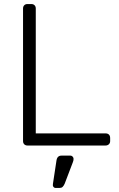

<svg xmlns="http://www.w3.org/2000/svg" viewBox="-20 -720 588 950"><path d="M94 0ZM502 -60Q513 -60 519 -54Q525 -48 525 -37V-22Q525 -12 518.5 -6Q512 0 502 0H116Q106 0 100 -6Q94 -12 94 -22V-678Q94 -688 100 -694Q106 -700 116 -700H135Q145 -700 151 -694Q157 -688 157 -678V-60ZM284 50H329Q335 50 339.5 55Q344 60 344 66Q344 75 340 84L300 189Q295 200 289.5 205Q284 210 274 210H256Q248 210 244 204Q240 198 242 189L259 77Q262 50 284 50Z"/></svg>

Font: Hezaedrus Light
Style: Regular
Weight: 300
Designer: Hubert & Fischer
Foundry: Hubert & Fischer
Version: Version 1.10;September 3, 2019;FontCreator 11.5.0.2425 64-bi